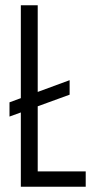

<svg xmlns="http://www.w3.org/2000/svg" viewBox="-20 -708 351 728"><path d="M16 -266V-320L244 -404V-349ZM59 0V-688H123V-58H305V0Z"/></svg>

Font: Saira ExtraCondensed
Style: Regular
Weight: 400
Width: 2
Designer: Hector Gatti with collaboration of the Omnibus-Type team
Foundry: Omnibus-Type
Version: Version 1.101